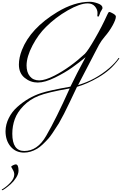

<svg xmlns="http://www.w3.org/2000/svg" viewBox="-48 -904 1358 2154"><path d="M734 88Q487 131 386.5 171Q286 211 216 283Q146 355 118 432.5Q90 510 90 596Q90 790 224 790Q373 790 470 620Q581 429 734 88ZM1044 -724 1046 -758Q1046 -798 1017 -832Q988 -866 936 -866Q849 -866 712 -787.5Q575 -709 468 -602Q381 -517 316 -393Q251 -269 250 -170Q250 -93 287.5 -47.5Q325 -2 392 -2Q458 -2 564 -56Q738 -146 904 -300Q939 -335 1018.5 -473Q1098 -611 1154 -736Q1168 -770 1178.5 -770Q1189 -770 1220.5 -752Q1252 -734 1252 -718Q1252 -685 1215 -618Q1178 -551 1128 -494Q1087 -446 1063 -401.5Q1039 -357 1015.5 -311Q992 -265 986 -254L828 50Q1020 -5 1180 -142Q1247 -201 1278 -248Q1282 -254 1286 -254Q1290 -254 1290 -251Q1290 -248 1288 -244Q1234 -172 1180.5 -125Q1127 -78 1056 -36Q928 38 816 70Q803 96 735 240.5Q667 385 612 480Q528 614 495 650.5Q462 687 430 717Q398 747 368 765Q295 808 222 808Q128 808 71 740Q14 672 14 568Q15 491 51 420Q86 349 146 296Q267 188 414 140Q504 110 742 68Q810 -74 912 -262Q841 -203 761 -146Q681 -89 568.5 -33.5Q456 22 375 22Q294 22 229 -30.5Q164 -83 164 -180Q164 -256 198 -343Q294 -587 595 -769Q786 -884 960 -884Q999 -884 1050.5 -865.5Q1102 -847 1102 -814Q1102 -807 1092 -791Q1082 -775 1078 -766.5Q1074 -758 1070 -744Q1061 -718 1056 -718Q1044 -718 1044 -724ZM128 940Q160 940 160 1012Q159 1049 132.5 1090.5Q106 1132 72.5 1161.5Q39 1191 11.5 1210.5Q-16 1230 -22 1230Q-28 1230 -28 1226Q-28 1222 -26.5 1221Q-25 1220 -21 1218Q-17 1216 -14 1214Q35 1182 73.5 1139Q112 1096 112 1052Q112 1026 95 998.5Q78 971 78 968Q78 959 99 949.5Q120 940 128 940Z"/></svg>

Font: Miama
Style: Regular
Weight: 400
Italic angle: 16.5°
Designer: Linus Romer
Foundry: Linus Romer
Version: 0.32